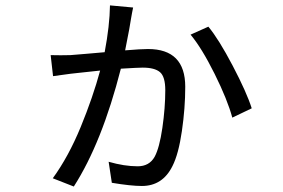

<svg xmlns="http://www.w3.org/2000/svg" viewBox="-20 -637 1040 705"><path d="M383.8 -617.2 468.8 -609.4Q467.8 -604.5 464.8 -589.4Q461.9 -574.2 460.9 -567.4Q459 -549.8 439.5 -452.1Q498 -457 523.4 -457Q660.2 -457 660.2 -318.4Q660.2 -240.2 647.9 -155.8Q635.7 -71.3 613.3 -27.3Q577.1 45.9 501 45.9Q460.9 45.9 390.6 34.2L378.9 -43Q436.5 -26.4 485.4 -26.4Q528.3 -26.4 547.9 -61.5Q565.4 -93.8 576.2 -167.5Q586.9 -241.2 586.9 -305.7Q586.9 -355.5 567.4 -372.1Q547.9 -388.7 503.9 -388.7Q488.3 -388.7 423.8 -384.8Q354.5 -113.3 251 47.9L173.8 17.6Q231.4 -61.5 276.4 -170.9Q321.3 -280.3 347.7 -377.9Q331.1 -376 306.6 -373.5Q282.2 -371.1 265.6 -369.1Q249 -367.2 239.3 -366.2L174.8 -357.4L166 -434.6Q203.1 -433.6 238.3 -434.6Q252.9 -435.5 297.9 -439.5Q342.8 -443.4 364.3 -445.3Q382.8 -543 383.8 -617.2ZM679.7 -509.8 745.1 -539.1Q783.2 -493.2 834.5 -395.5Q885.7 -297.9 904.3 -239.3L833 -205.1Q815.4 -270.5 768.1 -365.7Q720.7 -460.9 679.7 -509.8Z"/></svg>

Font: Nasu
Style: Regular
Weight: 400
Designer: Ryoko NISHIZUKA (kana &amp; ideographs); Paul D. Hunt (Latin, Greek &amp; Cyrillic); Wenlong ZHANG (bopomofo); Sandoll C
Version: Version 2014.1215